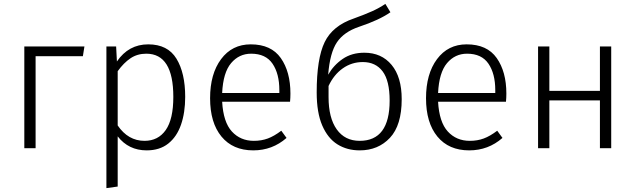

<svg xmlns="http://www.w3.org/2000/svg" viewBox="-20 -762 3266 987"><path d="M163 0H105V-523H414L406 -473H163Z M527 205V-523H577L581 -446Q641 -534 742 -534Q842 -534 887 -460.5Q932 -387 932 -264Q932 -183 910.5 -121Q889 -59 845 -24Q801 11 734 11Q641 11 585 -61V197ZM723 -38Q793 -38 832 -93.5Q871 -149 871 -264Q871 -486 732 -486Q686 -486 651 -462.5Q616 -439 585 -396V-117Q639 -38 723 -38Z M1282 11Q1177 11 1118.5 -60Q1060 -131 1060 -257Q1060 -382 1116.5 -458Q1173 -534 1269 -534Q1374 -534 1423.5 -463.5Q1473 -393 1473 -281Q1473 -259 1471 -239H1122Q1128 -134 1172 -86Q1216 -38 1285 -38Q1324 -38 1356.5 -50Q1389 -62 1426 -90L1453 -53Q1380 11 1282 11ZM1416 -284V-299Q1416 -383 1381 -434.5Q1346 -486 1271 -486Q1209 -486 1168 -437.5Q1127 -389 1122 -284Z M1829 11Q1764 11 1714.5 -20Q1665 -51 1636.5 -117Q1608 -183 1608 -287Q1608 -461 1649 -545.5Q1690 -630 1799 -667Q1857 -688 1893.5 -704.5Q1930 -721 1961 -742L1987 -699Q1930 -659 1825 -624Q1748 -598 1712 -544.5Q1676 -491 1667 -378Q1695 -427 1741.5 -459Q1788 -491 1853 -491Q1941 -491 1993 -428.5Q2045 -366 2045 -252Q2045 -118 1984.5 -53.5Q1924 11 1829 11ZM1829 -38Q1983 -38 1983 -245Q1983 -347 1947 -395Q1911 -443 1845 -443Q1788 -443 1742 -410.5Q1696 -378 1669 -320V-263Q1669 -156 1711 -97Q1753 -38 1829 -38Z M2392 11Q2287 11 2228.5 -60Q2170 -131 2170 -257Q2170 -382 2226.5 -458Q2283 -534 2379 -534Q2484 -534 2533.5 -463.5Q2583 -393 2583 -281Q2583 -259 2581 -239H2232Q2238 -134 2282 -86Q2326 -38 2395 -38Q2434 -38 2466.5 -50Q2499 -62 2536 -90L2563 -53Q2490 11 2392 11ZM2526 -284V-299Q2526 -383 2491 -434.5Q2456 -486 2381 -486Q2319 -486 2278 -437.5Q2237 -389 2232 -284Z M3122 0H3064V-246H2804V0H2746V-523H2804V-295H3064V-523H3122Z"/></svg>

Font: Trujillo Light
Style: Regular
Weight: 300
Designer: Fira Sans original fonts by bBox Type GmbH, Carrois Corporate GbR, & Edenspiekermann AG / Changes by Cristiano Sobral
Foundry: Fira Sans original fonts by bBox Type GmbH, Carrois Corporate GbR, & Edenspiekermann AG / Changes by Cristiano Sobral
Version: Version 4.301;July 28, 2020;FontCreator 13.0.0.2655 64-bit